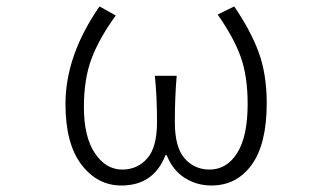

<svg xmlns="http://www.w3.org/2000/svg" viewBox="-20 -567 1040 600"><path d="M359.4 12.7Q284.2 12.7 234.4 -52.7Q184.6 -118.2 184.6 -242.2Q184.6 -393.6 291 -546.9L341.8 -518.6Q290 -447.3 266.1 -383.8Q242.2 -320.3 242.2 -232.4Q242.2 -139.6 276.4 -88.4Q310.5 -37.1 362.3 -37.1Q409.2 -37.1 439.9 -71.8Q470.7 -106.4 470.7 -185.5Q470.7 -266.6 463.9 -330.1H532.2Q526.4 -264.6 526.4 -185.5Q526.4 -106.4 557.1 -71.8Q587.9 -37.1 634.8 -37.1Q688.5 -37.1 721.2 -88.9Q753.9 -140.6 753.9 -242.2Q753.9 -328.1 732.4 -388.7Q710.9 -449.2 660.2 -521.5L711.9 -546.9Q762.7 -472.7 788.1 -404.3Q813.5 -335.9 813.5 -244.1Q813.5 -117.2 766.6 -52.2Q719.7 12.7 640.6 12.7Q594.7 12.7 557.1 -11.2Q519.5 -35.2 501 -82H497.1Q460 12.7 359.4 12.7Z"/></svg>

Font: GenEi Gothic M Light
Style: Regular
Weight: 300
Designer: o_tamon (Modified); [Source Han Sans]
Ryoko NISHIZUKA  (kana & ideographs); Paul D. Hunt (Latin, Greek & Cyrillic); Wenl
Version: Version 1.1a;Original Version 1.004